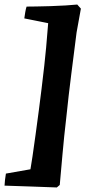

<svg xmlns="http://www.w3.org/2000/svg" viewBox="-35 -698 421 845"><path d="M305 -678 321 -660 302 -555Q291 -468 279 -374Q267 -280 257 -183Q247 -98 240 -18.5Q233 61 228 116L215 127Q164 125 105 123Q46 121 -15 119Q-15 112 -13 94Q-11 76 -9 66L99 47Q102 32 108 -9.5Q114 -51 121.5 -105Q129 -159 136 -213Q143 -267 148 -308Q162 -422 168 -488.5Q174 -555 177 -596L72 -617Q73 -626 76 -643.5Q79 -661 82 -669Q96 -669 124.5 -669.5Q153 -670 187.5 -671Q222 -672 253.5 -674Q285 -676 305 -678Z"/></svg>

Font: Albura ExtraBold
Style: Italic
Weight: 758
Italic angle: -7°
Designer: Mercedes Jáuregui
Foundry: Omnibus-Type Team
Version: Version 1.000; ttfautohint (v1.8.3)